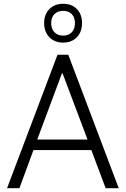

<svg xmlns="http://www.w3.org/2000/svg" viewBox="-20 -989 662 1009"><path d="M309.1 -603H305.2L175.8 -255.9H439.9ZM249 -868.2Q249 -837.4 266.1 -819.6Q283.2 -801.8 312 -801.8Q340.8 -801.8 357.4 -819.6Q374 -837.4 374 -868.2Q374 -897.5 357.2 -914.8Q340.3 -932.1 312 -932.1Q283.2 -932.1 266.1 -914.8Q249 -897.5 249 -868.2ZM17.1 0 282.2 -701.2H338.9L604 0H535.2L460 -200.2H155.8L82 0ZM211.9 -868.2Q211.9 -913.1 239.5 -941.2Q267.1 -969.2 312 -969.2Q356.9 -969.2 384 -941.4Q411.1 -913.6 411.1 -868.2Q411.1 -821.8 384 -793.5Q356.9 -765.1 312 -765.1Q267.1 -765.1 239.5 -793.5Q211.9 -821.8 211.9 -868.2Z"/></svg>

Font: LT Hoop Light
Style: Regular
Weight: 300
Designer: Daniel Lyons
Foundry: LyonsType
Version: Version 1.000